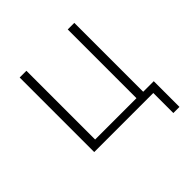

<svg xmlns="http://www.w3.org/2000/svg" viewBox="-165 -621 887 887"><g transform="rotate(-45 278.0 -178.0)"><path d="M475 131V0H89V-487H133V-38H403V-487H446V-37H515V131Z"/></g></svg>

Font: Nunito Sans 10pt SemiCondensed ExtraLight
Style: Regular
Weight: 250
Width: 4
Designer: Vernon Adams
Foundry: Vernon Adams
Version: Version 3.101;gftools[0.9.27]